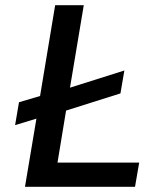

<svg xmlns="http://www.w3.org/2000/svg" viewBox="-20 -718 640 738"><path d="M515 -93H201L234 -293L443 -359L458 -447L249 -381L302 -698H192L134 -349L53 -325L38 -237L120 -262L76 0H499Z"/></svg>

Font: IBM Mono Medium
Style: Italic
Weight: 500
Italic angle: -9°
Monospace: yes
Designer: Mike Abbink, Paul van der Laan, Pieter van Rosmalen
Foundry: Bold Monday
Version: Version 2.3